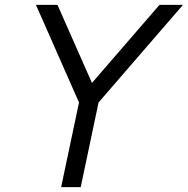

<svg xmlns="http://www.w3.org/2000/svg" viewBox="-20 -765 768 785"><path d="M632 -745H728L383 -346L310 0H230L303 -346L127 -745H215L356 -426Z"/></svg>

Font: Plus Jakarta Display Light
Style: Italic
Weight: 300
Italic angle: -12°
Designer: Gumpita Rahayu
Foundry: Tokotype Studio
Version: Version 1.000;hotconv 1.0.109;makeotfexe 2.5.65596